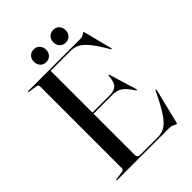

<svg xmlns="http://www.w3.org/2000/svg" viewBox="-247 -948 1068 1068"><g transform="rotate(-45 287.0 -413.5)"><path d="M36 -697Q36 -700 40 -700H448Q464 -700 475.2 -707.2Q486.5 -714.5 489 -714.5Q490.5 -714.5 491.2 -713Q492 -711.5 493.5 -705.5L535.5 -542Q536.5 -537.5 534 -537Q531.5 -536 529.5 -539.5Q494 -601 467.2 -634Q440.5 -667 416.5 -679.2Q392.5 -691.5 364.5 -691.5H208V-362.5H342Q380 -362.5 397 -379.8Q414 -397 417 -443Q417.5 -447 420 -447Q423 -448 424.5 -442L473 -282Q474.5 -277 472 -276Q469.5 -275.5 467 -278Q437.5 -323.5 414.8 -338.8Q392 -354 354 -354H208V-29Q208 -8.5 232.5 -8.5H369.5Q398.5 -8.5 423.2 -22.5Q448 -36.5 476 -77.8Q504 -119 542.5 -200Q545.5 -204.5 548 -204Q551 -203.5 549.5 -197L500 5Q497.5 14.5 495.5 14.5Q490.5 14.5 478.8 7.2Q467 0 442.5 0H40Q36 0 36 -3Q36 -5.5 41 -6L87.5 -13Q105 -15 105 -26V-674Q105 -685 87.5 -687L41 -694Q36 -694.5 36 -697ZM225.5 -742.5Q204 -742.5 190.8 -756.8Q177.5 -771 177.5 -792.5Q177.5 -814 190.8 -828.2Q204 -842.5 225.5 -842.5Q247 -842.5 260.2 -828.2Q273.5 -814 273.5 -792.5Q273.5 -771 260.2 -756.8Q247 -742.5 225.5 -742.5ZM379 -742.5Q357.5 -742.5 344 -756.8Q330.5 -771 330.5 -792.5Q330.5 -814 344 -828.2Q357.5 -842.5 379 -842.5Q400.5 -842.5 413.8 -828.2Q427 -814 427 -792.5Q427 -771 413.8 -756.8Q400.5 -742.5 379 -742.5Z"/></g></svg>

Font: Fraunces144ptRegular
Style: Regular
Weight: 400
Version: Version 1.000;[0bf87f6ff]